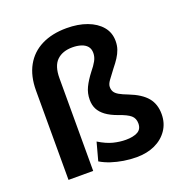

<svg xmlns="http://www.w3.org/2000/svg" viewBox="-130 -832 919 958"><g transform="rotate(-20 330.0 -352.5)"><path d="M435 10Q401 10 367 4.5Q333 -1 302.5 -11Q272 -21 247 -36L273 -132Q314 -107 348 -98.5Q382 -90 414 -90Q453 -90 476.5 -102.5Q500 -115 500 -146Q500 -173 482 -188.5Q464 -204 420 -219Q381 -233 357.5 -250.5Q334 -268 323 -289.5Q312 -311 312 -339Q312 -374 326.5 -404Q341 -434 368 -469Q387 -492 398 -512Q409 -532 409 -553Q409 -575 397.5 -588.5Q386 -602 365.5 -608.5Q345 -615 320 -615Q267 -615 237 -586Q207 -557 207 -492V0H76V-474Q76 -551 106 -605Q136 -659 192 -687Q248 -715 325 -715Q386 -715 433 -697.5Q480 -680 507 -648Q534 -616 534 -571Q534 -547 527 -527Q520 -507 507.5 -487.5Q495 -468 477 -446Q455 -417 441.5 -398.5Q428 -380 428 -365Q428 -350 434.5 -339Q441 -328 457.5 -318.5Q474 -309 503 -298Q567 -273 596 -238Q625 -203 625 -150Q625 -102 600 -65.5Q575 -29 532.5 -9.5Q490 10 435 10Z"/></g></svg>

Font: Nunito Sans 7pt SemiCondensed
Style: Bold
Weight: 700
Width: 4
Designer: Vernon Adams
Foundry: Vernon Adams
Version: Version 3.101;gftools[0.9.27]